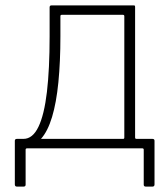

<svg xmlns="http://www.w3.org/2000/svg" viewBox="-20 -550 613 712"><path d="M43 142Q39 142 37 140Q35 138 35 134V-28Q35 -35 43 -35H437Q441 -35 441 -40V-490Q441 -495 436 -495H209Q204 -495 204 -490L164 -523Q164 -530 171 -530H474Q479 -530 480 -529Q481 -528 481 -523V-40Q481 -35 486 -35H545Q553 -35 553 -28V134Q553 138 551 140Q549 142 545 142H521Q513 142 513 135V5Q513 0 507 0H81Q75 0 75 5V135Q75 142 67 142ZM73 -7 67 -35Q101 -35 122.5 -79.5Q144 -124 154 -209Q164 -294 164 -415V-523H204V-415Q204 -321 196.5 -245Q189 -169 173 -116Q157 -63 132 -35Q107 -7 73 -7Z"/></svg>

Font: Libre Franklin Thin
Style: Regular
Weight: 100
Designer: Pablo Impallari, Rodrigo Fuenzalida, Nhung Nguyen
Foundry: Impallari Type
Version: Version 3.000